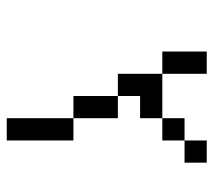

<svg xmlns="http://www.w3.org/2000/svg" viewBox="-51 -677 602 540"><g transform="rotate(90 250.0 -407.0)"><path d="M437.5 -625V-687.5H375V-625H312.5V-562.5H187.5Q187.5 -562.5 187.5 -437.5H250Q250 -437.5 250 -312.5H312.5V-125H375V-312.5H312.5Q312.5 -312.5 312.5 -437.5H250V-500H312.5V-562.5H375V-625ZM187.5 -562.5Q187.5 -562.5 187.5 -687.5H125Q125 -687.5 125 -562.5Z"/></g></svg>

Font: BFUnifontExMono
Style: Regular
Weight: 500
Version: Version 15.0.06